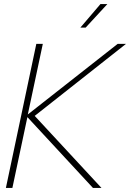

<svg xmlns="http://www.w3.org/2000/svg" viewBox="-20 -926 641 946"><path d="M9 0 159 -710H191L117 -362L560 -710H601L151 -355L480 0H438L115 -349L41 0ZM376 -790 475 -906H509L402 -790Z"/></svg>

Font: Geist Mono Thin
Style: Italic
Weight: 100
Italic angle: -12°
Monospace: yes
Designer: Basement.studio, Andrés Briganti, Mateo Zaragoza
Foundry: Basement.studio, Vercel, Andrés Briganti, Guido Ferreyra, Mateo Zaragoza
Version: Version 1.500; ttfautohint (v1.8.4.7-5d5b)